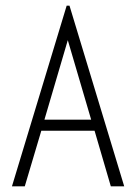

<svg xmlns="http://www.w3.org/2000/svg" viewBox="-20 -654 478 674"><path d="M369 0 312 -195H125L67 0H22L214 -634H224L416 0ZM218 -513 136 -234H300Z"/></svg>

Font: Inconsolata SemiCondensed Light
Style: Regular
Weight: 300
Width: 4
Monospace: yes
Designer: Raph Levien, Cyreal, Brenton Simpson
Foundry: Raph Levien, Cyreal, Google
Version: Version 3.100; ttfautohint (v1.8.4.7-5d5b)